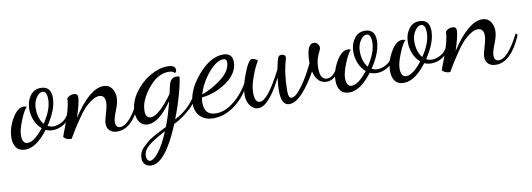

<svg xmlns="http://www.w3.org/2000/svg" viewBox="-63 -675 3519 1269"><g transform="rotate(-10 1696.5 -40.0)"><path d="M270 -63Q243 -63 222 -73Q142 32 69 32Q28 32 9 7Q-10 -18 -10 -59Q-10 -123 26.5 -186.5Q63 -250 105 -250Q114 -250 126 -245Q107 -229 81 -165.5Q55 -102 55 -66Q55 -9 91 -9Q135 -9 198 -89Q170 -112 154.5 -149Q139 -186 139 -226Q139 -278 165.5 -315Q192 -352 237 -352Q306 -352 306 -275Q306 -197 239 -97Q257 -87 277 -87Q306 -87 337 -104.5Q368 -122 384 -159L396 -149Q377 -105 342 -84Q307 -63 270 -63ZM182 -223Q182 -155 216 -115Q274 -201 274 -269Q274 -325 244 -325Q222 -325 202 -294.5Q182 -264 182 -223Z M328 -7Q328 -10 345.5 -54Q363 -98 381 -156.5Q399 -215 399 -253Q418 -274 445 -274Q472 -274 472 -248Q472 -214 440 -116Q555 -292 648 -292Q684 -292 703 -265.5Q722 -239 722 -202Q722 -169 701.5 -118Q681 -67 681 -44Q681 -6 711 -6Q773 -6 851 -162L862 -149Q790 20 689 20Q655 20 637 2.5Q619 -15 619 -44Q619 -64 633.5 -111.5Q648 -159 648 -183Q648 -232 608 -232Q584 -232 556.5 -213Q529 -194 508 -172Q487 -150 458.5 -108Q430 -66 417.5 -46Q405 -26 381 15Q344 15 328 -7Z M1128 -295Q1117 -310 1088 -310Q1014 -310 950.5 -231Q887 -152 887 -83Q887 -34 922 -34Q949 -34 989.5 -71Q1030 -108 1070 -166L1082 -219Q1093 -270 1133 -270Q1142 -270 1154 -267Q1154 -240 1132 -158.5Q1110 -77 1077 7Q1129 -18 1173.5 -62.5Q1218 -107 1240 -162L1253 -152Q1232 -91 1177.5 -41Q1123 9 1066 36Q965 280 871 280Q847 280 830 265.5Q813 251 813 222Q813 202 820.5 184Q828 166 846 149Q864 132 877.5 120Q891 108 921 91.5Q951 75 963 68.5Q975 62 1008 46Q1036 -26 1059 -119Q970 9 896 9Q861 9 841 -17.5Q821 -44 821 -88Q821 -154 865 -215.5Q909 -277 970 -312Q1031 -347 1086 -347Q1140 -347 1140 -315Q1140 -299 1128 -295ZM868 248Q891 248 925.5 204.5Q960 161 997 73Q924 110 884 142Q844 174 844 213Q844 229 850.5 238.5Q857 248 868 248Z M1525 -299Q1525 -226 1447 -170Q1369 -114 1277 -105Q1273 -88 1273 -69Q1273 15 1352 15Q1413 15 1475 -36Q1537 -87 1576 -162L1588 -153Q1548 -64 1477 -10Q1406 44 1331 44Q1272 44 1240.5 11.5Q1209 -21 1209 -72Q1209 -164 1293 -262Q1377 -360 1463 -360Q1525 -360 1525 -299ZM1460 -329Q1413 -329 1358 -263.5Q1303 -198 1282 -124Q1352 -149 1416.5 -199Q1481 -249 1481 -306Q1481 -329 1460 -329Z M2193 -158 2206 -148Q2170 -64 2107 -64Q2043 -64 2023 -148Q1981 -70 1931.5 -15.5Q1882 39 1839 39Q1785 39 1785 -58Q1785 -94 1792 -148Q1703 30 1632 30Q1600 30 1578.5 0.5Q1557 -29 1557 -71Q1557 -128 1590 -213Q1623 -298 1645 -298Q1653 -298 1667.5 -292Q1682 -286 1682 -278Q1661 -246 1638 -183.5Q1615 -121 1615 -77Q1615 -10 1650 -10Q1703 -10 1800 -201Q1812 -261 1818.5 -276Q1825 -291 1840 -291Q1869 -291 1869 -269Q1869 -266 1867 -258Q1839 -167 1839 -49Q1839 0 1861 0Q1889 0 1934 -62.5Q1979 -125 2016 -205Q2016 -332 2066 -332Q2083 -332 2092.5 -319.5Q2102 -307 2102 -294Q2102 -285 2093.5 -269.5Q2085 -254 2076 -226.5Q2067 -199 2067 -160Q2067 -84 2114 -84Q2158 -84 2193 -158Z M2445 -63Q2418 -63 2397 -73Q2317 32 2244 32Q2203 32 2184 7Q2165 -18 2165 -59Q2165 -123 2201.5 -186.5Q2238 -250 2280 -250Q2289 -250 2301 -245Q2282 -229 2256 -165.5Q2230 -102 2230 -66Q2230 -9 2266 -9Q2310 -9 2373 -89Q2345 -112 2329.5 -149Q2314 -186 2314 -226Q2314 -278 2340.5 -315Q2367 -352 2412 -352Q2481 -352 2481 -275Q2481 -197 2414 -97Q2432 -87 2452 -87Q2481 -87 2512 -104.5Q2543 -122 2559 -159L2571 -149Q2552 -105 2517 -84Q2482 -63 2445 -63ZM2357 -223Q2357 -155 2391 -115Q2449 -201 2449 -269Q2449 -325 2419 -325Q2397 -325 2377 -294.5Q2357 -264 2357 -223Z M2811 -63Q2784 -63 2763 -73Q2683 32 2610 32Q2569 32 2550 7Q2531 -18 2531 -59Q2531 -123 2567.5 -186.5Q2604 -250 2646 -250Q2655 -250 2667 -245Q2648 -229 2622 -165.5Q2596 -102 2596 -66Q2596 -9 2632 -9Q2676 -9 2739 -89Q2711 -112 2695.5 -149Q2680 -186 2680 -226Q2680 -278 2706.5 -315Q2733 -352 2778 -352Q2847 -352 2847 -275Q2847 -197 2780 -97Q2798 -87 2818 -87Q2847 -87 2878 -104.5Q2909 -122 2925 -159L2937 -149Q2918 -105 2883 -84Q2848 -63 2811 -63ZM2723 -223Q2723 -155 2757 -115Q2815 -201 2815 -269Q2815 -325 2785 -325Q2763 -325 2743 -294.5Q2723 -264 2723 -223Z M2869 -7Q2869 -10 2886.5 -54Q2904 -98 2922 -156.5Q2940 -215 2940 -253Q2959 -274 2986 -274Q3013 -274 3013 -248Q3013 -214 2981 -116Q3096 -292 3189 -292Q3225 -292 3244 -265.5Q3263 -239 3263 -202Q3263 -169 3242.5 -118Q3222 -67 3222 -44Q3222 -6 3252 -6Q3314 -6 3392 -162L3403 -149Q3331 20 3230 20Q3196 20 3178 2.5Q3160 -15 3160 -44Q3160 -64 3174.5 -111.5Q3189 -159 3189 -183Q3189 -232 3149 -232Q3125 -232 3097.5 -213Q3070 -194 3049 -172Q3028 -150 2999.5 -108Q2971 -66 2958.5 -46Q2946 -26 2922 15Q2885 15 2869 -7Z"/></g></svg>

Font: Dancing Script
Style: Regular
Weight: 400
Designer: Pablo Impallari
Foundry: Pablo Impallari. www.impallari.com
Version: Version 1.002